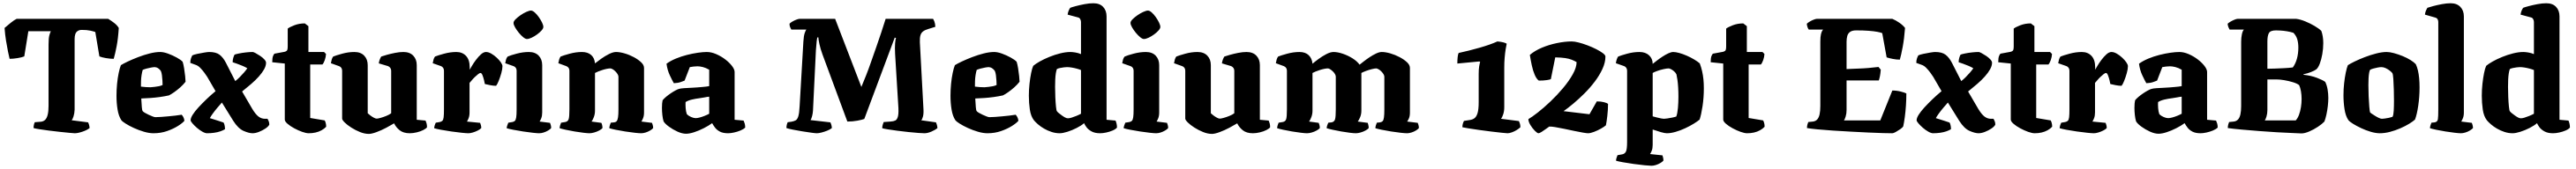

<svg xmlns="http://www.w3.org/2000/svg" viewBox="-20 -820 15810 1040"><path d="M439 0Q432 0 407 -2.5Q382 -5 348 -8.5Q314 -12 280 -16.5Q246 -21 220.5 -25Q195 -29 186 -32Q186 -43 188.5 -53.5Q191 -64 194 -68L232 -71Q248 -73 258 -83.5Q268 -94 273 -115Q278 -136 278 -168V-546Q278 -585 283 -603Q288 -621 292 -628H154L129 -473Q115 -467 88 -462.5Q61 -458 39 -458Q35 -474 29 -503Q23 -532 17 -569.5Q11 -607 8 -648Q23 -661 45 -679Q67 -697 82 -704H644Q661 -694 680 -679.5Q699 -665 709 -648Q705 -583 696 -536Q687 -489 678 -458Q656 -458 630 -462.5Q604 -467 590 -473L565 -623Q555 -627 534 -631.5Q513 -636 482 -636Q467 -636 456.5 -629Q446 -622 442 -609.5Q438 -597 438 -580V-145Q437 -122 431.5 -104.5Q426 -87 420 -80L521 -67Q523 -63 526 -54Q529 -45 530 -32Q514 -19 485.5 -9.5Q457 0 439 0Z M922 0Q895 0 863 -9.5Q831 -19 801.5 -32.5Q772 -46 751 -59.5Q730 -73 725 -80Q708 -106 701.5 -146.5Q695 -187 695 -230Q695 -267 698.5 -303.5Q702 -340 708.5 -371Q715 -402 722 -419Q736 -428 764.5 -441.5Q793 -455 828 -468.5Q863 -482 898.5 -491Q934 -500 963 -500Q984 -500 1011.5 -490Q1039 -480 1064.5 -466Q1090 -452 1101 -440Q1106 -425 1110 -400Q1114 -375 1116.5 -351.5Q1119 -328 1119 -317Q1105 -299 1086.5 -282.5Q1068 -266 1049.5 -253Q1031 -240 1017 -233Q990 -227 961 -223Q932 -219 903 -217Q874 -215 847 -214Q849 -180 850.5 -160.5Q852 -141 856 -136Q859 -132 869 -126Q879 -120 892 -114Q905 -108 916.5 -103.5Q928 -99 934 -99Q949 -99 969 -100.5Q989 -102 1011.5 -104Q1034 -106 1055.5 -108.5Q1077 -111 1095 -114Q1100 -109 1105 -100Q1110 -91 1112 -77Q1101 -63 1072.5 -45Q1044 -27 1005.5 -13.5Q967 0 922 0ZM904 -283Q917 -284 930 -285.5Q943 -287 955.5 -289.5Q968 -292 978 -297Q978 -308 977 -324Q976 -340 974 -356.5Q972 -373 967 -384Q961 -392 954 -397.5Q947 -403 940.5 -405Q934 -407 930 -407Q923 -407 908.5 -404.5Q894 -402 879.5 -398Q865 -394 856 -390Q852 -377 849 -358Q846 -339 845.5 -320.5Q845 -302 845 -287Q860 -285 875 -284Q890 -283 904 -283Z M1251 0Q1239 0 1221.5 -10Q1204 -20 1188 -34Q1172 -48 1161 -61Q1150 -74 1150 -80Q1150 -94 1163 -114.5Q1176 -135 1198 -159Q1220 -183 1247 -209Q1274 -235 1303 -259L1252 -347Q1245 -358 1234 -373Q1223 -388 1209 -402.5Q1195 -417 1178 -422L1148 -433Q1148 -450 1153 -463Q1158 -476 1160 -479Q1170 -484 1191 -488.5Q1212 -493 1233.5 -496.5Q1255 -500 1264 -500Q1306 -500 1328 -483Q1350 -466 1367 -433L1424 -321Q1437 -331 1451 -345Q1465 -359 1477.5 -373.5Q1490 -388 1498 -400Q1485 -408 1468 -415Q1451 -422 1434.5 -428Q1418 -434 1408 -437Q1408 -452 1412 -465Q1416 -478 1420 -484Q1428 -487 1447.5 -491Q1467 -495 1490 -497.5Q1513 -500 1531 -500Q1536 -500 1549 -493Q1562 -486 1577 -476Q1592 -466 1602.5 -454.5Q1613 -443 1613 -434Q1613 -415 1601 -393.5Q1589 -372 1569 -349.5Q1549 -327 1522.5 -304Q1496 -281 1466 -257L1529 -149Q1549 -116 1567 -102.5Q1585 -89 1606 -89H1622Q1625 -84 1629 -75Q1633 -66 1633 -53Q1627 -41 1609 -29Q1591 -17 1569.5 -8.5Q1548 0 1530 0Q1508 0 1475 -14.5Q1442 -29 1412 -76L1342 -189Q1331 -177 1315 -158Q1299 -139 1286 -121Q1273 -103 1268 -93Q1276 -91 1290.5 -86Q1305 -81 1322 -76Q1339 -71 1352 -66Q1355 -62 1358 -51Q1361 -40 1361 -25Q1350 -18 1333 -12Q1316 -6 1294.5 -3Q1273 0 1251 0Z M1875 0Q1859 0 1835 -8.5Q1811 -17 1786 -30.5Q1761 -44 1744.5 -58.5Q1728 -73 1728 -84V-429L1651 -437Q1651 -463 1656 -475.5Q1661 -488 1666 -490L1726 -501Q1735 -503 1740.5 -508Q1746 -513 1746 -536V-644Q1757 -653 1786.5 -664.5Q1816 -676 1851 -676L1873 -659V-500H1969L1981 -488Q1980 -469 1973.5 -450.5Q1967 -432 1959 -423H1884V-94L1973 -79Q1976 -74 1979 -64Q1982 -54 1982 -40Q1971 -28 1954 -18.5Q1937 -9 1917 -4.5Q1897 0 1875 0Z M2244 4Q2218 4 2189.5 -7.5Q2161 -19 2136 -35Q2111 -51 2095.5 -66.5Q2080 -82 2080 -90V-385Q2080 -395 2075 -402.5Q2070 -410 2061 -413L2011 -431Q2013 -443 2016 -453.5Q2019 -464 2025 -472Q2042 -479 2080 -489.5Q2118 -500 2155 -500Q2194 -500 2215.5 -477.5Q2237 -455 2237 -419V-123Q2242 -118 2252.5 -110Q2263 -102 2274 -96Q2285 -90 2292 -90Q2299 -90 2315.5 -94.5Q2332 -99 2350.5 -106.5Q2369 -114 2381 -123V-385Q2381 -394 2376 -401.5Q2371 -409 2362 -413L2305 -430Q2307 -445 2312 -456.5Q2317 -468 2320 -472Q2331 -476 2354 -482.5Q2377 -489 2404.5 -494.5Q2432 -500 2456 -500Q2495 -500 2516.5 -477.5Q2538 -455 2538 -419V-83L2592 -78Q2595 -72 2598 -61.5Q2601 -51 2601 -37Q2596 -29 2578.5 -20Q2561 -11 2538 -5.5Q2515 0 2495 0Q2456 0 2433 -18.5Q2410 -37 2399 -61Q2381 -50 2351 -34Q2321 -18 2291 -7Q2261 4 2244 4Z M2855 0Q2843 0 2814 -3Q2785 -6 2750 -11Q2715 -16 2686 -21.5Q2657 -27 2645 -31Q2645 -38 2648 -48Q2651 -58 2655 -65L2679 -69Q2689 -71 2695 -76.5Q2701 -82 2703 -98Q2705 -114 2705 -147V-385Q2705 -395 2700 -402.5Q2695 -410 2687 -413L2636 -431Q2638 -443 2641 -453.5Q2644 -464 2650 -472Q2667 -479 2705.5 -489.5Q2744 -500 2781 -500Q2818 -500 2840.5 -476Q2863 -452 2863 -406V-391Q2866 -396 2876 -413.5Q2886 -431 2901 -451Q2916 -471 2932 -485.5Q2948 -500 2963 -500Q2978 -500 2995.5 -490Q3013 -480 3029 -465Q3045 -450 3054.5 -436Q3064 -422 3064 -413Q3064 -395 3057 -370Q3050 -345 3041 -322.5Q3032 -300 3025 -292Q3008 -292 2988 -296Q2968 -300 2956 -303Q2955 -310 2951 -326.5Q2947 -343 2941.5 -357Q2936 -371 2929 -371Q2924 -371 2914.5 -363.5Q2905 -356 2894.5 -346Q2884 -336 2875.5 -325.5Q2867 -315 2862 -310V-128Q2862 -107 2856 -92Q2850 -77 2846 -72L2927 -64Q2929 -59 2931.5 -50.5Q2934 -42 2934 -32Q2927 -24 2912 -16.5Q2897 -9 2881.5 -4.5Q2866 0 2855 0Z M3289 0Q3278 0 3250.5 -3Q3223 -6 3190.5 -11Q3158 -16 3130 -21.5Q3102 -27 3090 -31Q3090 -38 3093.5 -48Q3097 -58 3100 -65L3125 -69Q3135 -71 3140.5 -76.5Q3146 -82 3148.5 -98Q3151 -114 3151 -147V-385Q3151 -395 3146 -402.5Q3141 -410 3132 -413L3081 -431Q3083 -443 3086 -453.5Q3089 -464 3096 -472Q3114 -480 3152 -490Q3190 -500 3226 -500Q3265 -500 3286.5 -477.5Q3308 -455 3308 -419V-128Q3308 -107 3302 -92Q3296 -77 3292 -72L3356 -64Q3358 -59 3360.5 -50.5Q3363 -42 3363 -32Q3358 -25 3344.5 -17Q3331 -9 3316.5 -4.5Q3302 0 3289 0ZM3214 -580Q3205 -580 3191.5 -591Q3178 -602 3164.5 -618.5Q3151 -635 3141.5 -651.5Q3132 -668 3132 -679Q3132 -689 3144.5 -701.5Q3157 -714 3175 -726.5Q3193 -739 3211 -747Q3229 -755 3239 -755Q3249 -755 3262 -743.5Q3275 -732 3287 -715Q3299 -698 3307 -681.5Q3315 -665 3315 -654Q3315 -645 3304 -632.5Q3293 -620 3276.5 -608Q3260 -596 3243 -588Q3226 -580 3214 -580Z M3598 0Q3587 0 3561.5 -3Q3536 -6 3506.5 -11Q3477 -16 3452 -21.5Q3427 -27 3415 -31Q3415 -39 3418 -48.5Q3421 -58 3424 -65L3449 -69Q3466 -72 3470.5 -87Q3475 -102 3475 -147V-385Q3475 -394 3470.5 -401.5Q3466 -409 3456 -413L3407 -431Q3409 -443 3412 -453.5Q3415 -464 3421 -472Q3438 -479 3476.5 -489.5Q3515 -500 3552 -500Q3587 -500 3608 -482Q3629 -464 3632 -430Q3647 -442 3670 -458.5Q3693 -475 3718 -487.5Q3743 -500 3761 -500Q3784 -500 3813.5 -491.5Q3843 -483 3870 -468.5Q3897 -454 3915 -437Q3933 -420 3933 -402V-128Q3933 -107 3927 -92.5Q3921 -78 3917 -72L3982 -64Q3984 -59 3986.5 -50Q3989 -41 3989 -32Q3984 -25 3970.5 -17Q3957 -9 3942.5 -4.5Q3928 0 3915 0Q3903 0 3876 -3Q3849 -6 3817 -11Q3785 -16 3758.5 -21.5Q3732 -27 3720 -31Q3720 -39 3723 -48.5Q3726 -58 3729 -65L3749 -67Q3760 -68 3765.5 -75Q3771 -82 3773.5 -98.5Q3776 -115 3776 -147V-348Q3776 -355 3770.5 -364Q3765 -373 3757 -381Q3749 -389 3740.5 -394Q3732 -399 3726 -399Q3718 -399 3705 -396.5Q3692 -394 3678 -389.5Q3664 -385 3651.5 -380Q3639 -375 3632 -371V-139Q3632 -118 3625 -99.5Q3618 -81 3611 -72L3671 -64Q3673 -61 3675.5 -51.5Q3678 -42 3678 -32Q3673 -25 3658 -17Q3643 -9 3626.5 -4.5Q3610 0 3598 0Z M4191 3Q4167 3 4138.5 -10Q4110 -23 4086 -40.5Q4062 -58 4053 -73Q4048 -89 4045.5 -112Q4043 -135 4043 -156Q4043 -171 4044 -183Q4045 -195 4047 -203Q4055 -213 4068 -224Q4081 -235 4096.5 -245.5Q4112 -256 4126 -263.5Q4140 -271 4148 -273Q4157 -276 4180 -277.5Q4203 -279 4226 -280Q4243 -281 4258.5 -282Q4274 -283 4288.5 -284.5Q4303 -286 4314 -287Q4325 -288 4333 -290V-391Q4312 -403 4293.5 -407.5Q4275 -412 4261 -412Q4252 -412 4237 -410.5Q4222 -409 4214 -407L4182 -324Q4175 -321 4158 -315Q4141 -309 4116 -308Q4107 -323 4091.5 -356Q4076 -389 4071 -428Q4096 -446 4128.5 -459.5Q4161 -473 4196.5 -482Q4232 -491 4264 -495.5Q4296 -500 4318 -500Q4346 -500 4376 -487Q4406 -474 4431.5 -454.5Q4457 -435 4473 -414Q4489 -393 4489 -377V-83L4544 -78Q4547 -72 4550.5 -61Q4554 -50 4554 -35Q4544 -25 4525 -17Q4506 -9 4485 -4.5Q4464 0 4449 0Q4418 0 4399 -10Q4380 -20 4369 -34.5Q4358 -49 4351 -62Q4329 -46 4299.5 -31Q4270 -16 4241 -6.5Q4212 3 4191 3ZM4250 -93Q4260 -93 4275 -97Q4290 -101 4306 -107.5Q4322 -114 4333 -120V-225Q4320 -224 4306.5 -221Q4293 -218 4276 -216Q4251 -213 4227.5 -207.5Q4204 -202 4188 -192Q4187 -176 4188.5 -154.5Q4190 -133 4196 -117Q4206 -107 4222 -100Q4238 -93 4250 -93Z M4993 0Q4985 0 4959.5 -3.5Q4934 -7 4903 -12Q4872 -17 4845 -22.5Q4818 -28 4807 -32Q4807 -43 4809.5 -53Q4812 -63 4815 -68L4838 -71Q4854 -74 4864 -79.5Q4874 -85 4880 -104.5Q4886 -124 4888 -167L4911 -563Q4913 -599 4919.5 -617.5Q4926 -636 4930 -638H4837Q4834 -643 4830 -652Q4826 -661 4826 -674Q4831 -680 4843 -687Q4855 -694 4868 -699Q4881 -704 4887 -704H5106L5267 -285Q5281 -318 5296.5 -357.5Q5312 -397 5327 -440.5Q5342 -484 5358 -529Q5374 -574 5388.5 -618.5Q5403 -663 5416 -704H5707Q5711 -698 5715.5 -686.5Q5720 -675 5721 -655L5679 -642Q5658 -636 5646 -627Q5634 -618 5629.5 -602.5Q5625 -587 5626 -560L5648 -151Q5650 -121 5645 -102.5Q5640 -84 5634 -80L5725 -67Q5728 -61 5730.5 -52Q5733 -43 5734 -32Q5720 -20 5696.5 -10Q5673 0 5654 0Q5643 0 5616 -2Q5589 -4 5555.5 -7.5Q5522 -11 5488 -15.5Q5454 -20 5429 -24Q5404 -28 5395 -31Q5395 -42 5398.5 -53.5Q5402 -65 5404 -69L5446 -72Q5464 -73 5475.5 -78.5Q5487 -84 5492 -105.5Q5497 -127 5493 -178L5474 -489Q5472 -528 5474 -553.5Q5476 -579 5480 -585L5472 -589L5285 -88Q5272 -83 5243 -77.5Q5214 -72 5181 -72L5028 -486Q5016 -519 5009.5 -548.5Q5003 -578 5003 -590H4997Q4995 -585 4992.5 -563.5Q4990 -542 4988 -511L4970 -139Q4969 -122 4964.5 -105Q4960 -88 4955 -81L5077 -67Q5079 -62 5082 -54Q5085 -46 5086 -32Q5075 -23 5057.5 -16Q5040 -9 5022.5 -4.5Q5005 0 4993 0Z M6041 0Q6014 0 5982 -9.5Q5950 -19 5920.5 -32.5Q5891 -46 5870 -59.5Q5849 -73 5844 -80Q5827 -106 5820.5 -146.5Q5814 -187 5814 -230Q5814 -267 5817.5 -303.5Q5821 -340 5827.5 -371Q5834 -402 5841 -419Q5855 -428 5883.5 -441.5Q5912 -455 5947 -468.5Q5982 -482 6017.5 -491Q6053 -500 6082 -500Q6103 -500 6130.5 -490Q6158 -480 6183.5 -466Q6209 -452 6220 -440Q6225 -425 6229 -400Q6233 -375 6235.5 -351.5Q6238 -328 6238 -317Q6224 -299 6205.5 -282.5Q6187 -266 6168.5 -253Q6150 -240 6136 -233Q6109 -227 6080 -223Q6051 -219 6022 -217Q5993 -215 5966 -214Q5968 -180 5969.5 -160.5Q5971 -141 5975 -136Q5978 -132 5988 -126Q5998 -120 6011 -114Q6024 -108 6035.5 -103.5Q6047 -99 6053 -99Q6068 -99 6088 -100.5Q6108 -102 6130.5 -104Q6153 -106 6174.5 -108.5Q6196 -111 6214 -114Q6219 -109 6224 -100Q6229 -91 6231 -77Q6220 -63 6191.5 -45Q6163 -27 6124.5 -13.5Q6086 0 6041 0ZM6023 -283Q6036 -284 6049 -285.5Q6062 -287 6074.5 -289.5Q6087 -292 6097 -297Q6097 -308 6096 -324Q6095 -340 6093 -356.5Q6091 -373 6086 -384Q6080 -392 6073 -397.5Q6066 -403 6059.5 -405Q6053 -407 6049 -407Q6042 -407 6027.5 -404.5Q6013 -402 5998.5 -398Q5984 -394 5975 -390Q5971 -377 5968 -358Q5965 -339 5964.5 -320.5Q5964 -302 5964 -287Q5979 -285 5994 -284Q6009 -283 6023 -283Z M6484 0Q6459 0 6434.5 -8Q6410 -16 6388.5 -28.5Q6367 -41 6351 -55Q6335 -69 6326 -80Q6307 -105 6301 -146Q6295 -187 6295 -231Q6295 -268 6299 -304.5Q6303 -341 6309 -370.5Q6315 -400 6322 -415Q6336 -427 6361.5 -441.5Q6387 -456 6420 -469.5Q6453 -483 6487 -491.5Q6521 -500 6550 -500Q6562 -500 6580.5 -497Q6599 -494 6615 -487V-685Q6615 -693 6610.5 -702Q6606 -711 6596 -713L6533 -730Q6535 -745 6540 -756Q6545 -767 6549 -772Q6559 -776 6583.5 -782.5Q6608 -789 6637 -794.5Q6666 -800 6691 -800Q6730 -800 6751 -777.5Q6772 -755 6772 -719V-83L6827 -78Q6830 -72 6833 -60.5Q6836 -49 6836 -35Q6828 -25 6809.5 -17Q6791 -9 6770 -4.5Q6749 0 6732 0Q6700 0 6679.5 -11.5Q6659 -23 6648.5 -37.5Q6638 -52 6634 -62Q6617 -47 6588.5 -32.5Q6560 -18 6531.5 -9Q6503 0 6484 0ZM6535 -92Q6544 -92 6557 -96Q6570 -100 6586 -106.5Q6602 -113 6615 -120V-389Q6606 -393 6589.5 -397.5Q6573 -402 6557 -404.5Q6541 -407 6529 -407Q6521 -407 6509.5 -405.5Q6498 -404 6486 -401.5Q6474 -399 6467 -395Q6463 -384 6460.5 -368Q6458 -352 6457 -331Q6456 -310 6456 -285Q6456 -255 6457.5 -221.5Q6459 -188 6461.5 -164Q6464 -140 6467 -136Q6471 -130 6480 -123Q6489 -116 6498.5 -109Q6508 -102 6517.5 -97Q6527 -92 6535 -92Z M7076 0Q7065 0 7037.5 -3Q7010 -6 6977.5 -11Q6945 -16 6917 -21.5Q6889 -27 6877 -31Q6877 -38 6880.5 -48Q6884 -58 6887 -65L6912 -69Q6922 -71 6927.5 -76.5Q6933 -82 6935.5 -98Q6938 -114 6938 -147V-385Q6938 -395 6933 -402.5Q6928 -410 6919 -413L6868 -431Q6870 -443 6873 -453.5Q6876 -464 6883 -472Q6901 -480 6939 -490Q6977 -500 7013 -500Q7052 -500 7073.5 -477.5Q7095 -455 7095 -419V-128Q7095 -107 7089 -92Q7083 -77 7079 -72L7143 -64Q7145 -59 7147.5 -50.5Q7150 -42 7150 -32Q7145 -25 7131.5 -17Q7118 -9 7103.5 -4.5Q7089 0 7076 0ZM7001 -580Q6992 -580 6978.5 -591Q6965 -602 6951.5 -618.5Q6938 -635 6928.5 -651.5Q6919 -668 6919 -679Q6919 -689 6931.5 -701.5Q6944 -714 6962 -726.5Q6980 -739 6998 -747Q7016 -755 7026 -755Q7036 -755 7049 -743.5Q7062 -732 7074 -715Q7086 -698 7094 -681.5Q7102 -665 7102 -654Q7102 -645 7091 -632.5Q7080 -620 7063.5 -608Q7047 -596 7030 -588Q7013 -580 7001 -580Z M7419 4Q7393 4 7364.5 -7.5Q7336 -19 7311 -35Q7286 -51 7270.5 -66.5Q7255 -82 7255 -90V-385Q7255 -395 7250 -402.5Q7245 -410 7236 -413L7186 -431Q7188 -443 7191 -453.5Q7194 -464 7200 -472Q7217 -479 7255 -489.5Q7293 -500 7330 -500Q7369 -500 7390.5 -477.5Q7412 -455 7412 -419V-123Q7417 -118 7427.5 -110Q7438 -102 7449 -96Q7460 -90 7467 -90Q7474 -90 7490.5 -94.5Q7507 -99 7525.5 -106.5Q7544 -114 7556 -123V-385Q7556 -394 7551 -401.5Q7546 -409 7537 -413L7480 -430Q7482 -445 7487 -456.5Q7492 -468 7495 -472Q7506 -476 7529 -482.5Q7552 -489 7579.5 -494.5Q7607 -500 7631 -500Q7670 -500 7691.5 -477.5Q7713 -455 7713 -419V-83L7767 -78Q7770 -72 7773 -61.5Q7776 -51 7776 -37Q7771 -29 7753.5 -20Q7736 -11 7713 -5.5Q7690 0 7670 0Q7631 0 7608 -18.5Q7585 -37 7574 -61Q7556 -50 7526 -34Q7496 -18 7466 -7Q7436 4 7419 4Z M8002 0Q7991 0 7965.5 -3Q7940 -6 7910.5 -11Q7881 -16 7856 -21.5Q7831 -27 7819 -31Q7819 -39 7822 -48.5Q7825 -58 7828 -65L7853 -69Q7870 -72 7874.5 -87Q7879 -102 7879 -147V-385Q7879 -394 7874.5 -401.5Q7870 -409 7860 -413L7811 -431Q7813 -443 7816 -453.5Q7819 -464 7825 -472Q7842 -479 7880.5 -489.5Q7919 -500 7956 -500Q7992 -500 8012.5 -480.5Q8033 -461 8036 -428Q8050 -440 8073 -457Q8096 -474 8121 -487Q8146 -500 8165 -500Q8191 -500 8223 -489Q8255 -478 8282.5 -460.5Q8310 -443 8325 -422Q8334 -429 8350.5 -442Q8367 -455 8386.5 -468Q8406 -481 8426 -490.5Q8446 -500 8461 -500Q8484 -500 8513.5 -491.5Q8543 -483 8570.5 -468.5Q8598 -454 8616 -437Q8634 -420 8634 -402V-128Q8634 -106 8628 -92Q8622 -78 8617 -72L8682 -64Q8684 -59 8686.5 -50.5Q8689 -42 8689 -32Q8684 -25 8671 -17Q8658 -9 8643 -4.5Q8628 0 8616 0Q8604 0 8577 -3Q8550 -6 8518.5 -11Q8487 -16 8460.5 -21.5Q8434 -27 8422 -31Q8422 -39 8425 -48.5Q8428 -58 8431 -65L8451 -67Q8461 -69 8466.5 -74.5Q8472 -80 8474.5 -97Q8477 -114 8477 -147V-348Q8477 -355 8471.5 -364Q8466 -373 8458 -381Q8450 -389 8441 -394Q8432 -399 8427 -399Q8418 -399 8400 -394.5Q8382 -390 8364.5 -383.5Q8347 -377 8336 -371V-139Q8336 -117 8328.5 -99Q8321 -81 8314 -72L8375 -64Q8376 -61 8378.5 -51.5Q8381 -42 8381 -32Q8376 -25 8361.5 -17Q8347 -9 8330.5 -4.5Q8314 0 8302 0Q8290 0 8265.5 -3Q8241 -6 8212.5 -11Q8184 -16 8159.5 -21.5Q8135 -27 8123 -31Q8123 -39 8126.5 -49Q8130 -59 8133 -65L8153 -67Q8170 -70 8174.5 -86Q8179 -102 8179 -147V-348Q8179 -355 8174 -364Q8169 -373 8160.5 -381Q8152 -389 8144 -394Q8136 -399 8130 -399Q8122 -399 8109 -396.5Q8096 -394 8082 -389.5Q8068 -385 8055.5 -380Q8043 -375 8036 -371V-139Q8036 -118 8029 -99.5Q8022 -81 8015 -72L8074 -64Q8076 -60 8078.5 -51Q8081 -42 8081 -32Q8076 -25 8061.5 -17Q8047 -9 8031 -4.5Q8015 0 8002 0Z M9233 0Q9226 0 9198.5 -3Q9171 -6 9133 -10.5Q9095 -15 9057 -20.5Q9019 -26 8991 -30.5Q8963 -35 8956 -37Q8956 -50 8959.5 -61Q8963 -72 8966 -76L8998 -81Q9017 -83 9029.5 -92Q9042 -101 9049 -123.5Q9056 -146 9056 -192V-366Q9056 -393 9059 -411.5Q9062 -430 9065 -438L9061 -442L8925 -429Q8925 -451 8927 -469Q8929 -487 8933 -494Q8997 -508 9062 -526.5Q9127 -545 9171 -565Q9194 -563 9208.5 -559Q9223 -555 9228 -551Q9225 -539 9221.5 -516.5Q9218 -494 9215.5 -465.5Q9213 -437 9213 -403V-160Q9213 -136 9206.5 -116.5Q9200 -97 9193 -89L9303 -75Q9305 -71 9308.5 -61Q9312 -51 9312 -37Q9304 -29 9289.5 -20Q9275 -11 9259.5 -5.5Q9244 0 9233 0Z M9423 0Q9416 0 9401 -15Q9386 -30 9373.5 -50.5Q9361 -71 9361 -87Q9382 -99 9418.5 -127.5Q9455 -156 9496 -195Q9537 -234 9573.5 -277.5Q9610 -321 9633.5 -363Q9657 -405 9657 -438Q9641 -447 9625.5 -453Q9610 -459 9587.5 -462.5Q9565 -466 9526 -467L9499 -333Q9494 -330 9473.5 -327Q9453 -324 9425 -324Q9411 -334 9400 -359.5Q9389 -385 9382 -418Q9375 -451 9370 -482Q9400 -508 9444 -526.5Q9488 -545 9537 -555Q9586 -565 9627 -565Q9644 -565 9669.5 -558.5Q9695 -552 9724 -541Q9753 -530 9777.5 -517.5Q9802 -505 9818 -493Q9834 -481 9834 -472Q9834 -436 9816 -396.5Q9798 -357 9769 -318.5Q9740 -280 9705.5 -245.5Q9671 -211 9637 -182.5Q9603 -154 9577 -136L9736 -117L9781 -196Q9807 -196 9825.5 -191Q9844 -186 9850 -181Q9850 -145 9845.5 -106.5Q9841 -68 9837 -49Q9827 -40 9806.5 -28.5Q9786 -17 9764 -8.5Q9742 0 9727 0Q9719 0 9695.5 -4Q9672 -8 9641.5 -14.5Q9611 -21 9580 -27.5Q9549 -34 9524.5 -38Q9500 -42 9489 -41Q9483 -37 9469.5 -27Q9456 -17 9442.5 -8.5Q9429 0 9423 0Z M10116 200Q10105 200 10074.5 197Q10044 194 10008 189Q9972 184 9941.5 178.5Q9911 173 9899 169Q9899 162 9902 152Q9905 142 9908 135L9936 130Q9953 127 9960 112.5Q9967 98 9967 53V-385Q9967 -395 9962 -402.5Q9957 -410 9949 -413L9898 -431Q9900 -445 9904 -456Q9908 -467 9912 -472Q9929 -479 9967 -489.5Q10005 -500 10043 -500Q10080 -500 10102 -479.5Q10124 -459 10124 -427Q10134 -435 10149.5 -447Q10165 -459 10184 -471.5Q10203 -484 10220.5 -492Q10238 -500 10250 -500Q10265 -500 10287 -494Q10309 -488 10333 -477.5Q10357 -467 10378 -454.5Q10399 -442 10413 -430Q10422 -406 10427.5 -381.5Q10433 -357 10435.5 -331.5Q10438 -306 10438 -277Q10438 -219 10430 -166.5Q10422 -114 10412 -84Q10399 -73 10375.5 -58.5Q10352 -44 10323 -30.5Q10294 -17 10264.5 -8.5Q10235 0 10211 0Q10198 0 10174 -7Q10150 -14 10124 -23V72Q10124 93 10118 108Q10112 123 10108 128L10184 136Q10186 141 10188 150.5Q10190 160 10190 168Q10185 175 10171.5 183Q10158 191 10143.5 195.5Q10129 200 10116 200ZM10193 -89Q10198 -89 10213 -91Q10228 -93 10244.5 -96.5Q10261 -100 10269 -103Q10276 -122 10279 -155.5Q10282 -189 10282 -224Q10282 -254 10280.5 -280.5Q10279 -307 10276 -328Q10273 -349 10270 -362Q10265 -373 10255 -381.5Q10245 -390 10236 -394.5Q10227 -399 10222 -399Q10211 -399 10190.5 -394.5Q10170 -390 10151 -383Q10132 -376 10124 -371V-104Q10139 -100 10152.5 -96.5Q10166 -93 10177 -91Q10188 -89 10193 -89Z M10704 0Q10688 0 10664 -8.5Q10640 -17 10615 -30.5Q10590 -44 10573.5 -58.5Q10557 -73 10557 -84V-429L10480 -437Q10480 -463 10485 -475.5Q10490 -488 10495 -490L10555 -501Q10564 -503 10569.5 -508Q10575 -513 10575 -536V-644Q10586 -653 10615.5 -664.5Q10645 -676 10680 -676L10702 -659V-500H10798L10810 -488Q10809 -469 10802.5 -450.5Q10796 -432 10788 -423H10713V-94L10802 -79Q10805 -74 10808 -64Q10811 -54 10811 -40Q10800 -28 10783 -18.5Q10766 -9 10746 -4.5Q10726 0 10704 0Z M11595 0Q11577 0 11537.5 -1Q11498 -2 11446.5 -4.5Q11395 -7 11339 -10Q11283 -13 11230 -16.5Q11177 -20 11135.5 -24Q11094 -28 11071 -32Q11071 -44 11074 -54.5Q11077 -65 11079 -69L11108 -72Q11124 -74 11134 -85Q11144 -96 11148.5 -116.5Q11153 -137 11153 -168V-563Q11153 -594 11157 -610Q11161 -626 11165.5 -632Q11170 -638 11170 -638H11082Q11078 -643 11074.5 -652.5Q11071 -662 11070 -674Q11076 -680 11088.5 -687.5Q11101 -695 11113.5 -699.5Q11126 -704 11131 -704H11595Q11615 -696 11637.5 -680.5Q11660 -665 11673 -648Q11668 -582 11658.5 -531Q11649 -480 11641 -453Q11620 -453 11597.5 -457.5Q11575 -462 11560 -467L11533 -616Q11524 -620 11503.5 -624Q11483 -628 11450.5 -630.5Q11418 -633 11373 -633Q11349 -633 11336 -624Q11323 -615 11318.5 -599Q11314 -583 11314 -563V-395Q11355 -397 11386.5 -398Q11418 -399 11447.5 -401.5Q11477 -404 11510 -408L11524 -391Q11522 -367 11519 -352Q11516 -337 11512 -325H11314V-143Q11314 -121 11308.5 -103Q11303 -85 11298 -79H11521L11595 -263Q11622 -263 11647 -256.5Q11672 -250 11681 -245Q11681 -209 11678.5 -171Q11676 -133 11671.5 -99.5Q11667 -66 11662 -43Q11658 -35 11643.5 -25Q11629 -15 11615.5 -7.5Q11602 0 11595 0Z M11845 0Q11833 0 11815.5 -10Q11798 -20 11782 -34Q11766 -48 11755 -61Q11744 -74 11744 -80Q11744 -94 11757 -114.5Q11770 -135 11792 -159Q11814 -183 11841 -209Q11868 -235 11897 -259L11846 -347Q11839 -358 11828 -373Q11817 -388 11803 -402.5Q11789 -417 11772 -422L11742 -433Q11742 -450 11747 -463Q11752 -476 11754 -479Q11764 -484 11785 -488.5Q11806 -493 11827.5 -496.5Q11849 -500 11858 -500Q11900 -500 11922 -483Q11944 -466 11961 -433L12018 -321Q12031 -331 12045 -345Q12059 -359 12071.5 -373.5Q12084 -388 12092 -400Q12079 -408 12062 -415Q12045 -422 12028.5 -428Q12012 -434 12002 -437Q12002 -452 12006 -465Q12010 -478 12014 -484Q12022 -487 12041.5 -491Q12061 -495 12084 -497.5Q12107 -500 12125 -500Q12130 -500 12143 -493Q12156 -486 12171 -476Q12186 -466 12196.5 -454.5Q12207 -443 12207 -434Q12207 -415 12195 -393.5Q12183 -372 12163 -349.5Q12143 -327 12116.5 -304Q12090 -281 12060 -257L12123 -149Q12143 -116 12161 -102.5Q12179 -89 12200 -89H12216Q12219 -84 12223 -75Q12227 -66 12227 -53Q12221 -41 12203 -29Q12185 -17 12163.5 -8.5Q12142 0 12124 0Q12102 0 12069 -14.5Q12036 -29 12006 -76L11936 -189Q11925 -177 11909 -158Q11893 -139 11880 -121Q11867 -103 11862 -93Q11870 -91 11884.5 -86Q11899 -81 11916 -76Q11933 -71 11946 -66Q11949 -62 11952 -51Q11955 -40 11955 -25Q11944 -18 11927 -12Q11910 -6 11888.5 -3Q11867 0 11845 0Z M12469 0Q12453 0 12429 -8.5Q12405 -17 12380 -30.5Q12355 -44 12338.5 -58.5Q12322 -73 12322 -84V-429L12245 -437Q12245 -463 12250 -475.5Q12255 -488 12260 -490L12320 -501Q12329 -503 12334.5 -508Q12340 -513 12340 -536V-644Q12351 -653 12380.5 -664.5Q12410 -676 12445 -676L12467 -659V-500H12563L12575 -488Q12574 -469 12567.5 -450.5Q12561 -432 12553 -423H12478V-94L12567 -79Q12570 -74 12573 -64Q12576 -54 12576 -40Q12565 -28 12548 -18.5Q12531 -9 12511 -4.5Q12491 0 12469 0Z M12832 0Q12820 0 12791 -3Q12762 -6 12727 -11Q12692 -16 12663 -21.5Q12634 -27 12622 -31Q12622 -38 12625 -48Q12628 -58 12632 -65L12656 -69Q12666 -71 12672 -76.5Q12678 -82 12680 -98Q12682 -114 12682 -147V-385Q12682 -395 12677 -402.5Q12672 -410 12664 -413L12613 -431Q12615 -443 12618 -453.5Q12621 -464 12627 -472Q12644 -479 12682.5 -489.5Q12721 -500 12758 -500Q12795 -500 12817.5 -476Q12840 -452 12840 -406V-391Q12843 -396 12853 -413.5Q12863 -431 12878 -451Q12893 -471 12909 -485.5Q12925 -500 12940 -500Q12955 -500 12972.5 -490Q12990 -480 13006 -465Q13022 -450 13031.5 -436Q13041 -422 13041 -413Q13041 -395 13034 -370Q13027 -345 13018 -322.5Q13009 -300 13002 -292Q12985 -292 12965 -296Q12945 -300 12933 -303Q12932 -310 12928 -326.5Q12924 -343 12918.5 -357Q12913 -371 12906 -371Q12901 -371 12891.5 -363.5Q12882 -356 12871.5 -346Q12861 -336 12852.5 -325.5Q12844 -315 12839 -310V-128Q12839 -107 12833 -92Q12827 -77 12823 -72L12904 -64Q12906 -59 12908.5 -50.5Q12911 -42 12911 -32Q12904 -24 12889 -16.5Q12874 -9 12858.5 -4.5Q12843 0 12832 0Z M13229 3Q13205 3 13176.5 -10Q13148 -23 13124 -40.5Q13100 -58 13091 -73Q13086 -89 13083.5 -112Q13081 -135 13081 -156Q13081 -171 13082 -183Q13083 -195 13085 -203Q13093 -213 13106 -224Q13119 -235 13134.5 -245.5Q13150 -256 13164 -263.5Q13178 -271 13186 -273Q13195 -276 13218 -277.5Q13241 -279 13264 -280Q13281 -281 13296.5 -282Q13312 -283 13326.5 -284.5Q13341 -286 13352 -287Q13363 -288 13371 -290V-391Q13350 -403 13331.5 -407.5Q13313 -412 13299 -412Q13290 -412 13275 -410.5Q13260 -409 13252 -407L13220 -324Q13213 -321 13196 -315Q13179 -309 13154 -308Q13145 -323 13129.5 -356Q13114 -389 13109 -428Q13134 -446 13166.5 -459.5Q13199 -473 13234.5 -482Q13270 -491 13302 -495.5Q13334 -500 13356 -500Q13384 -500 13414 -487Q13444 -474 13469.5 -454.5Q13495 -435 13511 -414Q13527 -393 13527 -377V-83L13582 -78Q13585 -72 13588.5 -61Q13592 -50 13592 -35Q13582 -25 13563 -17Q13544 -9 13523 -4.5Q13502 0 13487 0Q13456 0 13437 -10Q13418 -20 13407 -34.5Q13396 -49 13389 -62Q13367 -46 13337.5 -31Q13308 -16 13279 -6.5Q13250 3 13229 3ZM13288 -93Q13298 -93 13313 -97Q13328 -101 13344 -107.5Q13360 -114 13371 -120V-225Q13358 -224 13344.5 -221Q13331 -218 13314 -216Q13289 -213 13265.5 -207.5Q13242 -202 13226 -192Q13225 -176 13226.5 -154.5Q13228 -133 13234 -117Q13244 -107 13260 -100Q13276 -93 13288 -93Z M14106 1Q14090 0 14050 -1.5Q14010 -3 13957 -6Q13904 -9 13847.5 -13.5Q13791 -18 13740 -22.5Q13689 -27 13654 -32Q13654 -44 13657 -54.5Q13660 -65 13662 -69L13691 -72Q13707 -74 13717 -85Q13727 -96 13731.5 -116.5Q13736 -137 13736 -168V-563Q13736 -588 13740.5 -609Q13745 -630 13753 -638H13665Q13662 -643 13658 -652.5Q13654 -662 13653 -674Q13659 -680 13671 -687Q13683 -694 13695.5 -699Q13708 -704 13714 -704H14074Q14099 -701 14129.5 -688.5Q14160 -676 14187 -660Q14214 -644 14228 -630Q14234 -614 14237 -594.5Q14240 -575 14240 -555Q14240 -520 14234 -486.5Q14228 -453 14218.5 -428Q14209 -403 14197 -393Q14186 -385 14164.5 -376.5Q14143 -368 14119 -363L14118 -360Q14165 -355 14201.5 -341Q14238 -327 14252 -316Q14262 -296 14266.5 -270Q14271 -244 14271 -217Q14271 -195 14268 -168Q14265 -141 14259.5 -115.5Q14254 -90 14247 -72Q14233 -57 14207.5 -40Q14182 -23 14154 -11Q14126 1 14106 1ZM13881 -79H14071Q14083 -92 14091 -113.5Q14099 -135 14103 -160.5Q14107 -186 14107 -211Q14107 -236 14103 -258.5Q14099 -281 14092 -296Q14080 -306 14054 -314Q14028 -322 14001 -326.5Q13974 -331 13956 -331H13897V-143Q13897 -121 13891.5 -103Q13886 -85 13881 -79ZM13897 -397Q13915 -397 13942 -398Q13969 -399 13999 -400.5Q14029 -402 14053 -405Q14070 -428 14078.5 -459.5Q14087 -491 14087 -527Q14087 -556 14080.5 -578Q14074 -600 14057 -618Q14039 -624 14017.5 -627.5Q13996 -631 13978 -632Q13960 -633 13950 -633Q13915 -633 13906 -616Q13897 -599 13897 -565Z M14587 0Q14562 0 14531.5 -9Q14501 -18 14472.5 -31.5Q14444 -45 14423 -58Q14402 -71 14394 -81Q14377 -106 14370.5 -148Q14364 -190 14364 -234Q14364 -272 14368 -307.5Q14372 -343 14378 -372.5Q14384 -402 14391 -419Q14405 -428 14432.5 -441.5Q14460 -455 14495 -468.5Q14530 -482 14565.5 -491Q14601 -500 14629 -500Q14648 -500 14674 -493Q14700 -486 14727 -475Q14754 -464 14775.5 -450.5Q14797 -437 14808 -425Q14816 -408 14821 -386.5Q14826 -365 14828.5 -339Q14831 -313 14831 -282Q14831 -225 14823 -170Q14815 -115 14803 -84Q14791 -73 14767.5 -58.5Q14744 -44 14713 -30.5Q14682 -17 14649.5 -8.5Q14617 0 14587 0ZM14600 -89Q14605 -89 14617 -90.5Q14629 -92 14643 -95Q14657 -98 14665 -101Q14671 -111 14672.5 -139Q14674 -167 14674 -201Q14674 -232 14673 -269Q14672 -306 14670 -335Q14668 -364 14664 -370Q14660 -376 14648.5 -385Q14637 -394 14623.5 -400.5Q14610 -407 14597 -407Q14588 -407 14574.5 -404.5Q14561 -402 14548.5 -398.5Q14536 -395 14528 -391Q14524 -386 14521.5 -371.5Q14519 -357 14518 -337.5Q14517 -318 14517 -296Q14517 -264 14518.5 -227.5Q14520 -191 14522.5 -163.5Q14525 -136 14527 -129Q14529 -126 14538 -120Q14547 -114 14559 -106.5Q14571 -99 14582 -94Q14593 -89 14600 -89Z M15085 0Q15073 0 15047 -3Q15021 -6 14990 -11Q14959 -16 14933 -21.5Q14907 -27 14895 -31Q14895 -39 14898 -48.5Q14901 -58 14904 -65L14924 -67Q14941 -70 14943.5 -86Q14946 -102 14946 -147V-685Q14946 -693 14942 -701Q14938 -709 14927 -712L14864 -730Q14866 -746 14871 -756.5Q14876 -767 14879 -772Q14890 -776 14914.5 -782.5Q14939 -789 14968 -794.5Q14997 -800 15022 -800Q15060 -800 15081.5 -777.5Q15103 -755 15103 -719V-128Q15103 -107 15097 -92.5Q15091 -78 15087 -72L15152 -64Q15154 -59 15156.5 -49.5Q15159 -40 15159 -32Q15153 -25 15140 -17Q15127 -9 15112 -4.5Q15097 0 15085 0Z M15402 0Q15377 0 15352.5 -8Q15328 -16 15306.5 -28.5Q15285 -41 15269 -55Q15253 -69 15244 -80Q15225 -105 15219 -146Q15213 -187 15213 -231Q15213 -268 15217 -304.5Q15221 -341 15227 -370.5Q15233 -400 15240 -415Q15254 -427 15279.5 -441.5Q15305 -456 15338 -469.5Q15371 -483 15405 -491.5Q15439 -500 15468 -500Q15480 -500 15498.5 -497Q15517 -494 15533 -487V-685Q15533 -693 15528.5 -702Q15524 -711 15514 -713L15451 -730Q15453 -745 15458 -756Q15463 -767 15467 -772Q15477 -776 15501.5 -782.5Q15526 -789 15555 -794.5Q15584 -800 15609 -800Q15648 -800 15669 -777.5Q15690 -755 15690 -719V-83L15745 -78Q15748 -72 15751 -60.5Q15754 -49 15754 -35Q15746 -25 15727.5 -17Q15709 -9 15688 -4.5Q15667 0 15650 0Q15618 0 15597.5 -11.5Q15577 -23 15566.5 -37.5Q15556 -52 15552 -62Q15535 -47 15506.5 -32.5Q15478 -18 15449.5 -9Q15421 0 15402 0ZM15453 -92Q15462 -92 15475 -96Q15488 -100 15504 -106.5Q15520 -113 15533 -120V-389Q15524 -393 15507.5 -397.5Q15491 -402 15475 -404.5Q15459 -407 15447 -407Q15439 -407 15427.5 -405.5Q15416 -404 15404 -401.5Q15392 -399 15385 -395Q15381 -384 15378.5 -368Q15376 -352 15375 -331Q15374 -310 15374 -285Q15374 -255 15375.5 -221.5Q15377 -188 15379.5 -164Q15382 -140 15385 -136Q15389 -130 15398 -123Q15407 -116 15416.5 -109Q15426 -102 15435.5 -97Q15445 -92 15453 -92Z"/></svg>

Font: Texturina Medium 12pt ExtraBold
Style: Regular
Weight: 800
Version: Version 1.002